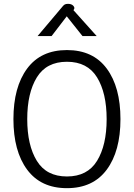

<svg xmlns="http://www.w3.org/2000/svg" viewBox="-20 -971 698 1001"><path d="M50 -350Q50 -517 121.5 -613.5Q193 -710 329 -710Q465 -710 536.5 -613.5Q608 -517 608 -350Q608 -183 536.5 -86.5Q465 10 329 10Q193 10 121.5 -86.5Q50 -183 50 -350ZM536 -350Q536 -486 486 -567.5Q436 -649 329 -649Q222 -649 172 -567.5Q122 -486 122 -350Q122 -214 172 -132.5Q222 -51 329 -51Q436 -51 486 -132.5Q536 -214 536 -350ZM301 -931Q310 -943 316.5 -947Q323 -951 334 -951Q353 -951 362 -941Q371 -931 366 -923L363 -918L484 -783H410L328 -886L249 -783H176Z"/></svg>

Font: Niramit Light
Style: Regular
Weight: 300
Designer: Katatrad Aksorn Co.,Ltd.
Foundry: Cadson Demak Co.,Ltd.
Version: Version 1.000; ttfautohint (v1.6)